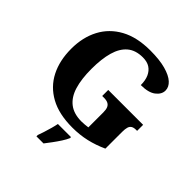

<svg xmlns="http://www.w3.org/2000/svg" viewBox="-247 -894 1284 1284"><g transform="rotate(45 395.5 -251.5)"><path d="M432 10Q305 10 221.5 -36Q138 -82 96 -164.5Q54 -247 54 -358Q54 -466 97.5 -548.5Q141 -631 226 -677.5Q311 -724 437 -724Q524 -724 582 -708Q640 -692 669 -665.5Q698 -639 698 -606Q698 -570 662.5 -542.5Q627 -515 555 -515Q555 -560 541 -591Q527 -622 501 -639Q475 -656 434 -656Q366 -656 324.5 -621Q283 -586 264 -519.5Q245 -453 245 -358Q245 -263 265 -197Q285 -131 329.5 -96.5Q374 -62 447 -62Q461 -62 476.5 -63.5Q492 -65 507 -67V-209Q507 -235 500.5 -250.5Q494 -266 479.5 -273.5Q465 -281 441 -281H424V-338H754V-281H743Q723 -281 710.5 -273.5Q698 -266 693 -249.5Q688 -233 688 -205V-47Q627 -19 564.5 -4.5Q502 10 432 10ZM304 208Q311 189 319.5 162.5Q328 136 335.5 109Q343 82 347 61H471V71Q462 92 445 118.5Q428 145 408 172Q388 199 371 221H304Z"/></g></svg>

Font: Noto Serif Kannada ExtraBold
Style: Regular
Weight: 800
Version: Version 2.003